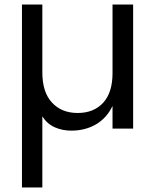

<svg xmlns="http://www.w3.org/2000/svg" viewBox="-20 -568 685 848"><path d="M568 -548V0H477V-100Q451 -46 403.5 -18.5Q356 9 295 9Q255 9 221.5 -6Q188 -21 167 -54V260H77V-548H167V-248Q167 -161 209.5 -115Q252 -69 323 -69Q394 -69 435.5 -114Q477 -159 477 -245V-548Z"/></svg>

Font: Fz Poppins
Style: Regular
Weight: 400
Designer: Ninad Kale (Devanagari), Jonny Pinhorn (Latin)
Foundry: Indian Type Foundry
Version: Vit hóa bi Vntype.Com & FontZin.Com